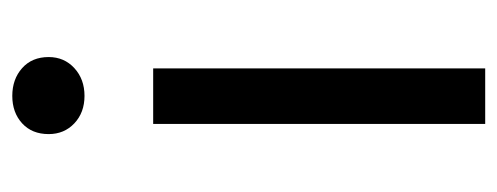

<svg xmlns="http://www.w3.org/2000/svg" viewBox="-270 -544 813 314"><g transform="rotate(-90 137.0 -386.5)"><path d="M91.8 0V-543H182.6V0ZM75.2 -713.9Q75.2 -741.2 92.8 -757.3Q110.4 -773.4 137.7 -773.4Q165 -773.4 183.1 -757.3Q201.2 -741.2 201.2 -713.9Q201.2 -688.5 183.1 -671.9Q165 -655.3 137.7 -655.3Q110.4 -655.3 92.8 -671.9Q75.2 -688.5 75.2 -713.9Z"/></g></svg>

Font: irohakakuC Regular
Style: Regular
Weight: 400
Designer: [Source Han Sans]
Ryoko NISHIZUKA Ë•øÂ°öÊ∂ºÂ≠ê (kana & ideographs); Paul D. Hunt (Latin, Greek & Cyrillic); Wenlong ZHAN
Version: Version 1.001.20160904